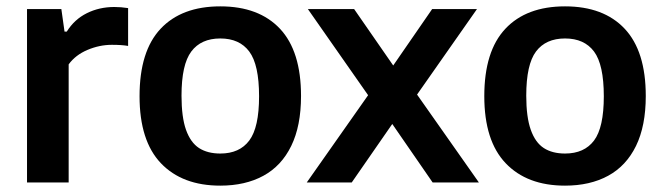

<svg xmlns="http://www.w3.org/2000/svg" viewBox="-20 -574 2090 604"><path d="M65 -545.5H173L183 -474.5H190Q214 -513 253.2 -532.5Q292.5 -552 339.5 -552Q361 -552 383 -548.5V-429.5Q363.5 -433 332 -433Q293 -433 255.2 -417Q217.5 -401 196 -371.5V0H65Z M419 -271.5Q419 -413 485.2 -483.5Q551.5 -554 673 -554Q794.5 -554 860.8 -483.5Q927 -413 927 -272Q927 -178 896.2 -115Q865.5 -52 808.5 -21Q751.5 10 673 10Q553.5 10 486.2 -60.5Q419 -131 419 -271.5ZM795 -271Q795 -370.5 764.2 -411.8Q733.5 -453 673 -453Q612.5 -453 581.8 -412Q551 -371 551 -273Q551 -205.5 565.2 -165.5Q579.5 -125.5 606.2 -108.2Q633 -91 673 -91Q733.5 -91 764.2 -132Q795 -173 795 -271Z M1292 -276.5 1486.5 0H1341L1214 -184L1086.5 0H945L1138 -274.5L948.5 -545.5H1094L1217 -368L1339.5 -545.5H1480.5Z M1503.5 -271.5Q1503.5 -413 1569.8 -483.5Q1636 -554 1757.5 -554Q1879 -554 1945.2 -483.5Q2011.5 -413 2011.5 -272Q2011.5 -178 1980.8 -115Q1950 -52 1893 -21Q1836 10 1757.5 10Q1638 10 1570.8 -60.5Q1503.5 -131 1503.5 -271.5ZM1879.5 -271Q1879.5 -370.5 1848.8 -411.8Q1818 -453 1757.5 -453Q1697 -453 1666.2 -412Q1635.5 -371 1635.5 -273Q1635.5 -205.5 1649.8 -165.5Q1664 -125.5 1690.8 -108.2Q1717.5 -91 1757.5 -91Q1818 -91 1848.8 -132Q1879.5 -173 1879.5 -271Z"/></svg>

Font: Encode Sans SemiBold
Style: Regular
Weight: 600
Designer: Multiple Designers
Foundry: Impallari Type
Version: Version 2.000